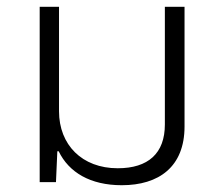

<svg xmlns="http://www.w3.org/2000/svg" viewBox="-20 -537 650 566"><path d="M339 9C448 9 524 -45 524 -164V-517H466V-170C466 -85 417 -41 327 -41C222 -41 154 -110 154 -209V-517H97V0H145L149 -91H153C183 -29 246 9 339 9Z"/></svg>

Font: Noto Sans Thai UI Light
Style: Regular
Weight: 300
Designer: Monotype Design Team
Foundry: Monotype Imaging Inc.
Version: Version 2.000